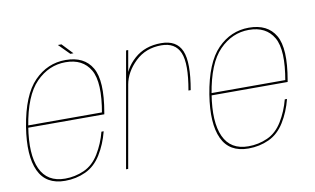

<svg xmlns="http://www.w3.org/2000/svg" viewBox="-71 -823 1593 971"><g transform="rotate(-10 725.0 -337.5)"><path d="M191.5 4 193.5 -7Q102 -7 67.2 -82.8Q32.5 -158.5 55 -299Q80 -454 145.2 -520.2Q210.5 -586.5 296.5 -586.5Q385 -586.5 423.2 -520.8Q461.5 -455 433.5 -299L439.5 -304.5H51L49 -293H444.5Q445.5 -298 446 -301.5Q474 -461 434.2 -529.2Q394.5 -597.5 298.5 -597.5Q205.5 -597.5 137.5 -528Q69.5 -458.5 43.5 -299Q20.5 -153.5 57 -74.8Q93.5 4 191.5 4ZM193.5 -7 191.5 4Q248.5 4 297.2 -18.5Q346 -41 378 -92.8Q410 -144.5 426.5 -209H415Q399.5 -149.5 368.8 -99Q338 -48.5 291.5 -27.8Q245 -7 193.5 -7ZM328.5 -624H344.5L292.5 -679H274Z M884.5 -337.5H896Q920.5 -476 894.8 -536.8Q869 -597.5 789.5 -597.5Q706 -597.5 651.5 -549Q597 -500.5 585.5 -434.5L589.5 -419.5Q601 -483.5 654.5 -535Q708 -586.5 788.5 -586.5Q860 -586.5 884.2 -529.5Q908.5 -472.5 884.5 -337.5ZM504.5 0H515.5L597 -461.5L620 -592H609Z M1133 4 1135 -7Q1043.5 -7 1008.8 -82.8Q974 -158.5 996.5 -299Q1021.5 -454 1086.8 -520.2Q1152 -586.5 1238 -586.5Q1326.5 -586.5 1364.8 -520.8Q1403 -455 1375 -299L1381 -304.5H992.5L990.5 -293H1386Q1387 -298 1387.5 -301.5Q1415.5 -461 1375.8 -529.2Q1336 -597.5 1240 -597.5Q1147 -597.5 1079 -528Q1011 -458.5 985 -299Q962 -153.5 998.5 -74.8Q1035 4 1133 4ZM1135 -7 1133 4Q1190 4 1238.8 -18.5Q1287.5 -41 1319.5 -92.8Q1351.5 -144.5 1368 -209H1356.5Q1341 -149.5 1310.2 -99Q1279.5 -48.5 1233 -27.8Q1186.5 -7 1135 -7Z"/></g></svg>

Font: Anybody UltraCondensed Thin Thin
Style: Italic
Weight: 250
Italic angle: -10°
Version: Version 1.111